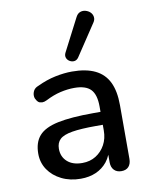

<svg xmlns="http://www.w3.org/2000/svg" viewBox="-87 -834 710 907"><g transform="rotate(-10 268.5 -380.5)"><path d="M227 9Q176 9 135.5 -11Q95 -31 72 -65Q49 -99 49 -142Q49 -196 76.5 -227.5Q104 -259 167.5 -272.5Q231 -286 339 -286H373V-312Q373 -369 349 -394Q325 -419 270 -419Q238 -419 203.5 -411Q169 -403 132 -384Q120 -378 110 -378Q106 -378 98.5 -380Q91 -382 84 -392.5Q77 -403 76.5 -409.5Q76 -416 76 -417Q76 -429 82.5 -440.5Q89 -452 105 -458Q149 -479 192 -488Q235 -497 273 -497Q340 -497 383.5 -476Q427 -455 448 -412Q469 -369 469 -301V-44Q469 -20 457 -6.5Q445 7 422 7Q400 7 387 -6.5Q374 -20 374 -44V-80Q366 -61 354 -46Q332 -19 300 -5Q268 9 227 9ZM226 -217Q184 -210 166.5 -193.5Q149 -177 149 -148Q149 -110 175 -86.5Q201 -63 247 -63Q284 -63 312 -80.5Q340 -98 356.5 -128Q373 -158 373 -197V-224H340Q268 -224 226 -217ZM314 -558Q306 -546 294.5 -544Q283 -542 272 -548Q261 -554 256.5 -565Q252 -576 258 -589L339 -746Q347 -762 359.5 -767Q372 -772 385.5 -768.5Q399 -765 408.5 -756Q418 -747 420 -733.5Q422 -720 413 -707Z"/></g></svg>

Font: Nunito SemiBold
Style: Regular
Weight: 600
Designer: Vernon Adams
Foundry: Vernon Adams
Version: Version 3.602